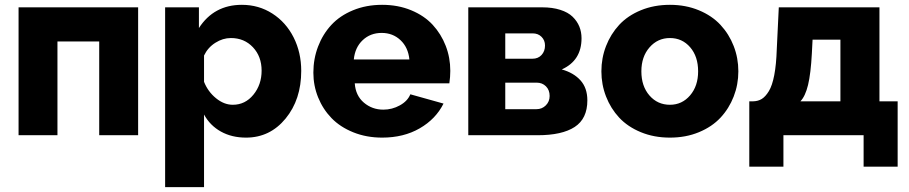

<svg xmlns="http://www.w3.org/2000/svg" viewBox="-20 -555 3730 788"><path d="M56.2 0V-524.9H546.9V0H387.2V-384.8H215.8V0Z M817.4 -85V212.9H657.7V-524.9H796.4V-439.9Q857.9 -535.2 972.7 -535.2Q1042 -535.2 1097.9 -499.3Q1153.8 -463.4 1185.1 -401.4Q1216.3 -339.4 1216.3 -264.2Q1216.3 -146.5 1152.1 -68.4Q1087.9 9.8 989.7 9.8Q931.2 9.8 886.5 -15.1Q841.8 -40 817.4 -85ZM1053.7 -265.1Q1053.7 -323.2 1018.1 -361.1Q982.4 -398.9 927.7 -398.9Q894.5 -398.9 863.8 -379.4Q833 -359.9 817.4 -327.1V-219.2Q833.5 -178.7 866.5 -151.9Q899.4 -125 935.5 -125Q986.3 -125 1020 -166.3Q1053.7 -207.5 1053.7 -265.1Z M1548.3 9.8Q1483.9 9.8 1429.9 -12Q1376 -33.7 1340.6 -70.3Q1305.2 -106.9 1285.6 -155.3Q1266.1 -203.6 1266.1 -256.8Q1266.1 -313.5 1285.4 -364Q1304.7 -414.6 1339.8 -452.6Q1375 -490.7 1429 -512.9Q1482.9 -535.2 1548.3 -535.2Q1613.8 -535.2 1667.5 -512.9Q1721.2 -490.7 1755.9 -453.1Q1790.5 -415.5 1809.3 -366.9Q1828.1 -318.4 1828.1 -264.2Q1828.1 -239.3 1824.2 -212.9H1436Q1439.5 -162.6 1473.4 -133.8Q1507.3 -105 1553.2 -105Q1589.4 -105 1621.1 -122.6Q1652.8 -140.1 1664.1 -168L1800.3 -129.9Q1768.6 -66.4 1702.6 -28.3Q1636.7 9.8 1548.3 9.8ZM1432.1 -311H1660.2Q1655.3 -360.4 1623.8 -390.1Q1592.3 -419.9 1546.4 -419.9Q1500 -419.9 1468.5 -390.1Q1437 -360.4 1432.1 -311Z M1901.9 0V-524.9H2205.6Q2247.6 -524.9 2279.5 -514.6Q2311.5 -504.4 2330.1 -486.3Q2348.6 -468.3 2357.7 -446Q2366.7 -423.8 2366.7 -397.9Q2366.7 -306.6 2285.6 -270Q2334.5 -256.3 2362.5 -225.1Q2390.6 -193.8 2390.6 -143.1Q2390.6 -67.9 2338.6 -33.9Q2286.6 0 2186.5 0ZM2053.7 -314H2165.5Q2188.5 -314 2202.6 -329.3Q2216.8 -344.7 2216.8 -368.2Q2216.8 -389.6 2202.6 -403.8Q2188.5 -418 2166.5 -418H2053.7ZM2053.7 -106.9H2181.6Q2204.6 -106.9 2220.2 -122.6Q2235.8 -138.2 2235.8 -161.1Q2235.8 -185.5 2220.7 -200.7Q2205.6 -215.8 2182.6 -215.8H2053.7Z M2448.2 -262.2Q2448.2 -316.9 2467.3 -366Q2486.3 -415 2521.2 -452.9Q2556.2 -490.7 2610.1 -512.9Q2664.1 -535.2 2729.5 -535.2Q2794.4 -535.2 2848.1 -512.9Q2901.9 -490.7 2937 -452.9Q2972.2 -415 2991.2 -366Q3010.3 -316.9 3010.3 -262.2Q3010.3 -208 2991.2 -158.9Q2972.2 -109.9 2937.3 -72.3Q2902.3 -34.7 2848.6 -12.5Q2794.9 9.8 2729.5 9.8Q2664.1 9.8 2610.1 -12.5Q2556.2 -34.7 2521.2 -72.3Q2486.3 -109.9 2467.3 -158.9Q2448.2 -208 2448.2 -262.2ZM2729.5 -125Q2779.3 -125 2812.3 -163.6Q2845.2 -202.1 2845.2 -262.2Q2845.2 -323.2 2812.5 -361.1Q2779.8 -398.9 2729.5 -398.9Q2679.2 -398.9 2645.8 -360.6Q2612.3 -322.3 2612.3 -262.2Q2612.3 -201.2 2645.5 -163.1Q2678.7 -125 2729.5 -125Z M3055.2 128.9V-139.2H3071.3Q3091.3 -139.6 3106.4 -148.9Q3121.6 -158.2 3135.5 -180.9Q3149.4 -203.6 3157.7 -246.8Q3166 -290 3168 -353L3176.3 -524.9H3589.4V-139.2H3664.1V128.9H3524.4V0H3195.3V128.9ZM3265.1 -139.2H3429.2V-392.1H3314.9L3312 -335.9Q3307.6 -252.9 3296.4 -206.5Q3285.2 -160.2 3265.1 -139.2Z"/></svg>

Font: Raleway-v4020 ExtraBold
Style: Regular
Weight: 800
Designer: Matt McInerney, Pablo Impallari, Rodrigo Fuenzalida
Foundry: Matt McInerney, Pablo Impallari, Rodrigo Fuenzalida
Version: Version 4.020;PS 004.020;hotconv 1.0.88;makeotf.lib2.5.64775